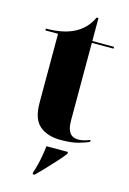

<svg xmlns="http://www.w3.org/2000/svg" viewBox="-132 -724 680 1010"><g transform="rotate(15 208.5 -219.5)"><path d="M248 10Q176 10 133 -25.5Q90 -61 90 -150V-526H21V-536Q111 -536 169 -564Q234 -595 264 -661H274V-536H392V-526H274V-101Q274 -16 336 -16Q364 -16 400 -31V-21Q383 -12 345 -1Q307 10 248 10ZM152 212Q159 193 165.5 166.5Q172 140 177 112Q182 84 184 61H301V71Q285 92 261 118.5Q237 145 211.5 172Q186 199 162 222H152Z"/></g></svg>

Font: Noto Serif Display SemiCondensed Black
Style: Regular
Weight: 900
Width: 4
Designer: Monotype Design Team
Foundry: Monotype Imaging Inc.
Version: Version 2.009